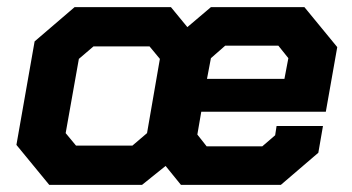

<svg xmlns="http://www.w3.org/2000/svg" viewBox="-20 -518 986 538"><path d="M544 -205 533 -141 559 -108H715L751 -139L755 -165H885L872 -90L767 0H487L444 -53L378 0H118L26 -112L77 -402L189 -498H459L505 -442L571 -498H833L925 -386L893 -205ZM571 -355 560 -297H777L788 -355L760 -390H611ZM392 -145 428 -353 399 -388H242L201 -353L164 -145L193 -110H351Z"/></svg>

Font: Chakra Petch
Style: Bold Italic
Weight: 700
Italic angle: -10°
Designer: Katatrad Aksorn Co.,Ltd.
Foundry: Cadson Demak Co.,Ltd.
Version: Version 1.000; ttfautohint (v1.6)